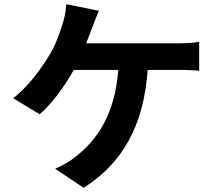

<svg xmlns="http://www.w3.org/2000/svg" viewBox="-20 -834 1040 909"><path d="M388 -629C399 -655 408 -681 416 -702C424 -723 437 -758 448 -783L294 -814C292 -780 284 -742 273 -711C261 -673 243 -621 215 -575C177 -512 113 -422 42 -369L168 -293C228 -345 289 -430 329 -503H540C524 -294 441 -171 336 -91C313 -71 277 -50 241 -35L376 55C557 -59 661 -237 679 -503H819C842 -503 886 -503 923 -499V-636C890 -630 845 -629 819 -629Z"/></svg>

Font: Genne Gothic Bold
Style: Regular
Weight: 700
Designer: Ryoko NISHIZUKA (kana & ideographs); Paul D. Hunt (Latin, Greek & Cyrillic); Wenlong ZHANG (bopomofo); Sandoll Communica
Foundry: Adobe Systems Incorporated
Version: Version 1.004;PS 1.004;hotconv 16.6.51;makeotf.lib2.5.65220